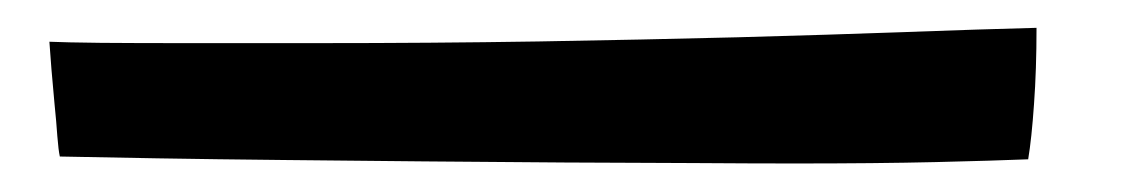

<svg xmlns="http://www.w3.org/2000/svg" viewBox="-20 -38 814 138"><path d="M208 -7Q290.5 -7 366.8 -8.2Q443 -9.5 510 -11.2Q577 -13 631.5 -15Q686 -17 725 -18Q725 12 723.2 36.8Q721.5 61.5 719 76.5Q694.5 77.5 652.5 78.5Q610.5 79.5 551 79.5Q521 79.5 478.2 79.2Q435.5 79 386 78.8Q336.5 78.5 284.5 78Q232.5 77.5 183.5 77Q134.5 76.5 93 75.8Q51.5 75 23 74.5Q22 70 21.2 59.8Q20.5 49.5 19.2 36.8Q18 24 17 12Q16 0 15.5 -8Q26.5 -7.5 52.5 -7.2Q78.5 -7 109.5 -7Q140.5 -7 167.8 -7Q195 -7 208 -7Z"/></svg>

Font: Grandstander Thin
Style: Regular
Weight: 400
Version: Version 1.200